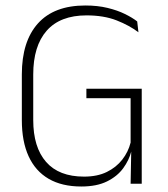

<svg xmlns="http://www.w3.org/2000/svg" viewBox="-20 -669 611 699"><path d="M276 10Q205.5 10 157.2 -18Q109 -46 84.2 -100Q59.5 -154 59.5 -231.5V-398Q59.5 -518.5 118.2 -583.8Q177 -649 290.5 -649Q335.5 -649 371.5 -640.2Q407.5 -631.5 434.5 -618.2Q461.5 -605 479.5 -591L484 -551.5Q451 -576.5 404.5 -594.8Q358 -613 295 -613Q199 -613 150 -557.2Q101 -501.5 101 -397.5V-232Q101 -133 147.8 -79.5Q194.5 -26 286 -26Q334.5 -26 369 -43Q403.5 -60 425.2 -88Q447 -116 455.5 -150V-328L465.5 -311.5H294.5V-346H496V-117.5L458 -118Q450 -86 428.5 -56.5Q407 -27 369.5 -8.5Q332 10 276 10ZM458 -132.5H496V0H455.5Z"/></svg>

Font: Anek Gurmukhi ExtraLight
Style: Regular
Weight: 250
Designer: Sarang Kulkarni (Gurmukhi), Yesha Goshar (Latin)
Foundry: Ek Type
Version: Version 1.003